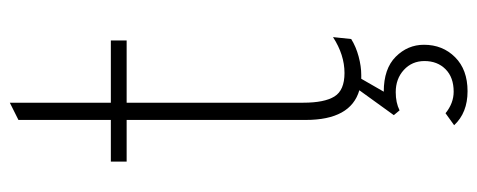

<svg xmlns="http://www.w3.org/2000/svg" viewBox="-318 -444 996 401"><g transform="rotate(-90 180.5 -244.0)"><path d="M119 206 144 188Q165 205 189 205Q219 205 236 188Q253 171 253 144Q253 118 234.5 101Q216 84 188 84Q166 84 150 92L140 80L192 8Q130 -10 130 -104V-478H43V-511H130V-704L166 -722V-511H296V-478H166V-109Q166 -65 179 -44Q192 -23 228 -23Q266 -23 303 -47L299 -9Q283 1 262.5 6.5Q242 12 224 12H216L189 59Q237 59 262 84Q287 109 287 143Q287 182 261 208Q235 234 190 234Q145 234 119 206Z"/></g></svg>

Font: Overpass Thin
Style: Regular
Weight: 100
Designer: Delve Withrington, Thomas Jockin
Foundry: Delve Fonts
Version: Version 3.000;DELV;Overpass